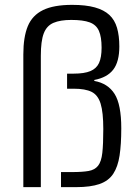

<svg xmlns="http://www.w3.org/2000/svg" viewBox="-20 -770 576 790"><path d="M76 0V-546Q76 -618 94.5 -662.5Q113 -707 157 -728.5Q201 -750 277 -750Q333 -750 370.5 -739.5Q408 -729 430 -708.5Q452 -688 461.5 -655.5Q471 -623 471 -579Q471 -516 446 -483.5Q421 -451 368 -441V-437Q424 -427 451.5 -383.5Q479 -340 479 -242Q479 -176 472 -130Q465 -84 446 -55Q427 -26 390 -13Q353 0 293 0H231V-62H276Q319 -62 344.5 -66.5Q370 -71 383.5 -88Q397 -105 401 -141Q405 -177 405 -239Q405 -308 394 -343.5Q383 -379 357 -392Q331 -405 283 -405H256V-467H283Q327 -467 352 -477.5Q377 -488 387.5 -511Q398 -534 398 -574Q398 -618 387 -643Q376 -668 349 -678Q322 -688 273 -688Q228 -688 200 -676Q172 -664 160 -632.5Q148 -601 148 -541V0Z"/></svg>

Font: Saira SemiCondensed
Style: Regular
Weight: 400
Width: 4
Designer: Hector Gatti with collaboration of the Omnibus-Type team
Foundry: Omnibus-Type
Version: Version 1.101